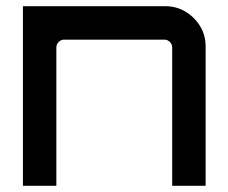

<svg xmlns="http://www.w3.org/2000/svg" viewBox="-20 -600 736 620"><path d="M54 0V-580H514Q550 -580 579.5 -562Q609 -544 626.5 -515Q644 -486 644 -450V0H536V-447Q536 -457 528.5 -464.5Q521 -472 511 -472H187Q177 -472 169.5 -464.5Q162 -457 162 -447V0Z"/></svg>

Font: Orbitron Medium
Style: Regular
Weight: 500
Designer: Matt McInerney
Foundry: The League of Moveable Type
Version: Version 2.001